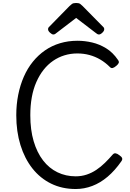

<svg xmlns="http://www.w3.org/2000/svg" viewBox="-20 -1247 872 1286"><path d="M487 19Q396 19 322.5 -17Q249 -53 197 -119Q145 -185 117 -275.5Q89 -366 89 -475Q89 -547 102 -612Q115 -677 139.5 -733Q164 -789 200 -833.5Q236 -878 281.5 -909.5Q327 -941 382 -957.5Q437 -974 499 -974Q548 -974 597 -962.5Q646 -951 691 -923.5Q736 -896 770 -846Q779 -834 775 -825Q771 -816 759 -806Q745 -794 734.5 -791.5Q724 -789 715 -799Q686 -828 652 -848Q618 -868 579.5 -878.5Q541 -889 498 -889Q453 -889 412 -876.5Q371 -864 335.5 -839.5Q300 -815 272 -779.5Q244 -744 223.5 -697.5Q203 -651 193 -595.5Q183 -540 183 -475Q183 -377 205.5 -301Q228 -225 268.5 -172.5Q309 -120 365 -93Q421 -66 487 -66Q526 -66 560.5 -77.5Q595 -89 625.5 -109.5Q656 -130 683 -156.5Q710 -183 735 -212Q744 -222 755 -220Q766 -218 780 -207Q795 -197 798 -187.5Q801 -178 793 -167Q750 -105 701 -63.5Q652 -22 598 -1.5Q544 19 487 19ZM337 -1016Q328 -1016 315 -1028Q302 -1040 302 -1050Q302 -1053 302.5 -1057Q303 -1061 308 -1066L446 -1207Q453 -1214 462 -1220.5Q471 -1227 490 -1227Q509 -1227 517.5 -1220.5Q526 -1214 533 -1207L672 -1066Q677 -1061 677.5 -1057Q678 -1053 678 -1050Q678 -1040 665.5 -1028Q653 -1016 643 -1016Q636 -1016 631 -1019.5Q626 -1023 618 -1029L490 -1127L362 -1029Q355 -1023 349.5 -1019.5Q344 -1016 337 -1016Z"/></svg>

Font: Playwrite IT Trad
Style: Regular
Weight: 400
Designer: Veronika Burian, José Scaglione
Foundry: TypeTogether
Version: Version 1.002